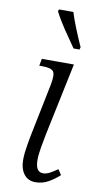

<svg xmlns="http://www.w3.org/2000/svg" viewBox="-89 -806 434 855"><g transform="rotate(10 128.5 -378.0)"><path d="M136 10Q102 10 83.5 -14.5Q65 -39 65 -80Q65 -107 72 -148Q79 -189 86 -222L128 -428Q138 -478 126.5 -491Q115 -504 78 -504H63L69 -536H214L145 -207Q140 -182 134 -147.5Q128 -113 128 -90Q128 -35 162 -35Q177 -35 193 -43.5Q209 -52 227 -65L243 -41Q223 -22 195.5 -6Q168 10 136 10ZM200 -606Q174 -643 148 -681.5Q122 -720 103 -757L106 -766H171Q180 -736 197 -694Q214 -652 230 -617L227 -606Z"/></g></svg>

Font: Noto Serif SemiCondensed Light
Style: Italic
Weight: 300
Width: 4
Italic angle: -12°
Designer: Monotype Design Team
Foundry: Monotype Imaging Inc.
Version: Version 2.013; ttfautohint (v1.8.4.7-5d5b)